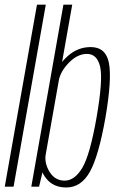

<svg xmlns="http://www.w3.org/2000/svg" viewBox="-30 -805 510 828"><path d="M-9.5 0H28.5L167.5 -785H129.5Z M105 0H138.5L155 -70L281.5 -785H243.5ZM255.5 3.5Q320.5 3.5 358.2 -65.2Q396 -134 425 -299.5Q453 -464.5 439.8 -533.2Q426.5 -602 361 -602Q306 -602 262.8 -563.8Q219.5 -525.5 212.5 -484.5L223 -455.5Q230 -496.5 267 -534.5Q304 -572.5 345 -572.5Q389.5 -572.5 402 -516.2Q414.5 -460 386.5 -299Q358.5 -138.5 325.5 -82.2Q292.5 -26 248.5 -26Q207 -26 183.5 -64.2Q160 -102.5 167.5 -144L146.5 -114Q139 -73 169.8 -34.8Q200.5 3.5 255.5 3.5Z"/></svg>

Font: Anybody Condensed ExtraLight
Style: Italic
Weight: 250
Width: 3
Italic angle: -10°
Version: Version 1.113;gftools[0.9.25]